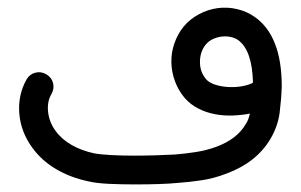

<svg xmlns="http://www.w3.org/2000/svg" viewBox="-20 -483 794 507"><path d="M337 4Q302 4 268.5 2.5Q235 1 214 -4Q166 -14 128 -36.5Q90 -59 66 -92Q35 -134 31 -183Q27 -232 50 -273Q58 -287 73 -291Q88 -295 102 -287Q116 -279 120 -264Q124 -249 116 -235Q104 -215 107 -187.5Q110 -160 127 -137Q143 -115 169.5 -100Q196 -85 229 -78Q245 -75 273.5 -73.5Q302 -72 333.5 -72Q365 -72 394.5 -73Q424 -74 442 -75Q468 -77 497 -81.5Q526 -86 553 -96Q579 -106 598 -120.5Q617 -135 628 -154Q633 -161 635.5 -168Q638 -175 640 -183Q619 -179 595 -178Q571 -177 547.5 -181.5Q524 -186 503.5 -196.5Q483 -207 468 -224Q451 -244 442 -268.5Q433 -293 432.5 -318.5Q432 -344 440.5 -368.5Q449 -393 465 -413Q482 -433 505.5 -445.5Q529 -458 554.5 -461.5Q580 -465 606 -459Q632 -453 653 -438Q724 -388 724 -255Q723 -222 718.5 -186Q714 -150 694 -116Q657 -54 579 -25Q546 -12 512.5 -7Q479 -2 449 0Q430 2 400 3Q370 4 337 4ZM648 -265Q646 -350 609 -377Q602 -382 593 -384.5Q584 -387 575 -387Q560 -387 546 -381.5Q532 -376 523 -365Q508 -346 508 -319Q508 -292 525 -273Q532 -265 546.5 -260Q561 -255 578.5 -253.5Q596 -252 614 -254.5Q632 -257 645 -263Z"/></svg>

Font: Dongol
Style: Regular
Weight: 400
Designer: Abdo Mohamed and Ibrahim Hamdi
Foundry: Protype Foundry
Version: Version 1.000;hotconv 1.0.109;makeotfexe 2.5.65596